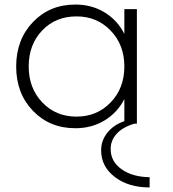

<svg xmlns="http://www.w3.org/2000/svg" viewBox="-20 -543 761 843"><path d="M526 -11V-108Q496 -49 439.5 -14.5Q383 20 311 20Q198 20 124.5 -56.5Q51 -133 51 -251Q51 -369 124.5 -446Q198 -523 311 -523Q383 -523 439.5 -488.5Q496 -454 526 -394V-503H581V0H570Q519 15 492.5 44Q466 73 466 110Q465 165 513 199.5Q561 234 637 235V280Q544 280 484 234Q424 188 424 117Q424 74 451.5 39.5Q479 5 526 -11ZM316 -31Q406 -31 466 -93.5Q526 -156 526 -251Q526 -346 466 -408.5Q406 -471 316 -471Q224 -471 165 -409Q106 -347 106 -251Q106 -156 165.5 -93.5Q225 -31 316 -31Z"/></svg>

Font: Metropolitano Light
Style: Regular
Weight: 300
Designer: Fonts by Alex Slobzheninov & Chris M. Simpson / Changes by Cristiano Sobral
Foundry: Fonts by Alex Slobzheninov & Chris M. Simpson / Changes by Cristiano Sobral
Version: Version 1.00;August 30, 2020;FontCreator 13.0.0.2681 64-bit